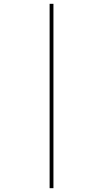

<svg xmlns="http://www.w3.org/2000/svg" viewBox="-20 -843 540 1006"><path d="M240 143V-823H260V143Z"/></svg>

Font: Iosevka Curly Slab Thin
Style: Regular
Weight: 100
Monospace: yes
Designer: Belleve Invis
Foundry: Belleve Invis
Version: Version 22.1.2; ttfautohint (v1.8.4)